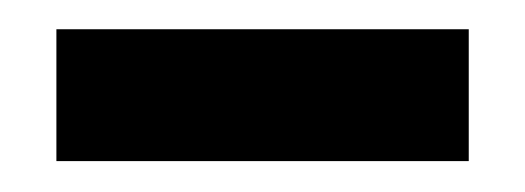

<svg xmlns="http://www.w3.org/2000/svg" viewBox="-20 -271 350 128"><path d="M292.5 -163.6H17.6V-251.5H292.5Z"/></svg>

Font: Scheherazade New
Style: Bold
Weight: 700
Designer: SIL International
Foundry: SIL International
Version: Version 4.000